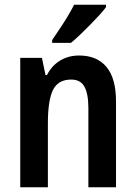

<svg xmlns="http://www.w3.org/2000/svg" viewBox="-20 -786 570 806"><path d="M312 -553Q387 -553 427 -505Q467 -457 467 -360V0H351V-331Q351 -392 334.5 -422Q318 -452 279 -452Q224 -452 202.5 -408.5Q181 -365 181 -268V0H65V-543H156L171 -471H177Q191 -498 211 -516Q231 -534 256.5 -543.5Q282 -553 312 -553ZM425 -756Q415 -742 397 -722.5Q379 -703 358 -681.5Q337 -660 316.5 -640.5Q296 -621 278 -606H199V-618Q216 -643 233 -668.5Q250 -694 265 -719Q280 -744 291 -766H425Z"/></svg>

Font: Noto Sans Khmer Condensed SemiBold
Style: Regular
Weight: 600
Width: 3
Designer: Danh Hong and the Monotype Design Team
Foundry: Monotype Imaging Inc.
Version: Version 2.004